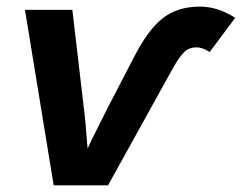

<svg xmlns="http://www.w3.org/2000/svg" viewBox="-20 -558 728 578"><path d="M305.2 0H141.6L55.2 -528.3H197.8L232.4 -232.9Q236.3 -205.6 243.7 -110.8L256.3 -137.7L303.2 -231.4L384.8 -388.7Q426.8 -470.2 471.2 -504.2Q515.6 -538.1 582 -538.1Q635.3 -538.1 688 -504.4L611.3 -401.4Q589.4 -415.5 571.8 -415.5Q549.8 -415.5 534.9 -401.4Q520 -387.2 501.5 -354.5Z"/></svg>

Font: Liberation Mono
Style: Bold Italic
Weight: 700
Italic angle: -12°
Monospace: yes
Designer: Steve Matteson
Foundry: Ascender Corporation
Version: Version 2.1.5